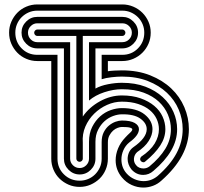

<svg xmlns="http://www.w3.org/2000/svg" viewBox="-20 -714 918 865"><path d="M544 -94Q555 -106 565.5 -115.5Q576 -125 576 -131Q576 -136 565.5 -139Q555 -142 529 -142Q521 -142 510 -138Q499 -134 489.5 -125.5Q480 -117 473 -104Q466 -91 466 -73V1Q466 27 456 50.5Q446 74 428.5 91Q411 108 388 118Q365 128 339 128Q312 128 289 118Q266 108 248.5 91Q231 74 221 50.5Q211 27 211 1V-439H148Q122 -439 98.5 -449Q75 -459 58 -476.5Q41 -494 31 -517Q21 -540 21 -567Q21 -593 31 -616Q41 -639 58 -656.5Q75 -674 98.5 -684Q122 -694 148 -694H531Q557 -694 580.5 -684Q604 -674 621.5 -656.5Q639 -639 649 -616Q659 -593 659 -567Q659 -540 649 -517Q639 -494 621.5 -476.5Q604 -459 580.5 -449Q557 -439 531 -439H466V-393Q477 -395 496.5 -396Q516 -397 529 -397Q601 -397 657 -374.5Q713 -352 751.5 -315.5Q790 -279 810.5 -231Q831 -183 831 -132Q831 -10 708 99Q691 115 669.5 123Q648 131 626 131Q599 131 573.5 119.5Q548 108 529 85Q501 51 501 8Q501 -19 512 -45.5Q523 -72 544 -94ZM239 -467V1Q239 43 268 71.5Q297 100 339 100Q359 100 377 92.5Q395 85 408.5 71.5Q422 58 430 40Q438 22 438 1V-74Q438 -100 447.5 -118.5Q457 -137 471 -148.5Q485 -160 500.5 -165.5Q516 -171 529 -171Q568 -171 587 -160Q606 -149 606 -132Q606 -104 562 -72Q545 -58 536 -37.5Q527 -17 527 4Q527 41 550 67Q565 84 585.5 93Q606 102 627 102Q662 102 690 79Q748 28 775.5 -24Q803 -76 803 -132Q803 -178 785 -220.5Q767 -263 732 -296Q697 -329 646 -349Q595 -369 529 -369Q509 -369 482.5 -366Q456 -363 438 -357V-467H531Q573 -467 601.5 -496Q630 -525 630 -567Q630 -587 622.5 -605Q615 -623 601.5 -636.5Q588 -650 570 -658Q552 -666 531 -666H148Q127 -666 109 -658Q91 -650 77.5 -636.5Q64 -623 56.5 -605Q49 -587 49 -567Q49 -525 77.5 -496Q106 -467 148 -467ZM581 -51Q610 -71 625.5 -91.5Q641 -112 641 -132Q641 -159 612.5 -179.5Q584 -200 529 -199Q511 -199 490 -191.5Q469 -184 451.5 -168.5Q434 -153 422 -129.5Q410 -106 410 -75V1Q410 30 389 51Q368 72 339 72Q310 72 289 51Q268 30 268 1V-496H148Q119 -496 98 -517Q77 -538 77 -567Q77 -596 98 -617Q119 -638 148 -638H531Q560 -638 581 -617Q602 -596 602 -567Q602 -538 581 -517Q560 -496 531 -496H410V-315Q433 -328 466.5 -334.5Q500 -341 529 -341Q589 -341 635 -323.5Q681 -306 713 -276.5Q745 -247 761.5 -209.5Q778 -172 778 -132Q778 -82 751 -35.5Q724 11 671 56Q651 74 625 74Q594 74 572 49Q555 27 555 2Q555 -13 561 -27Q567 -41 581 -51ZM296 -524V1Q296 18 308.5 30.5Q321 43 339 43Q356 43 368.5 30.5Q381 18 381 1V-75Q381 -114 395.5 -142.5Q410 -171 431.5 -190Q453 -209 479 -218Q505 -227 529 -227Q596 -227 631.5 -198.5Q667 -170 667 -132Q667 -106 650 -79Q633 -52 598 -29Q585 -17 583.5 0Q582 17 593 30Q599 38 608 41.5Q617 45 626 45Q641 45 653 36Q700 -3 725 -44Q750 -85 750 -132Q750 -165 736.5 -197.5Q723 -230 696 -255.5Q669 -281 627.5 -296.5Q586 -312 529 -312Q491 -312 450 -298.5Q409 -285 381 -261V-524H531Q549 -524 561.5 -536.5Q574 -549 574 -567Q574 -584 561.5 -596.5Q549 -609 531 -609H148Q131 -609 118.5 -596.5Q106 -584 106 -567Q106 -549 118.5 -536.5Q131 -524 148 -524ZM148 -552Q142 -552 138 -556.5Q134 -561 134 -567Q134 -572 138 -576.5Q142 -581 148 -581H531Q537 -581 541 -576.5Q545 -572 545 -567Q545 -561 541 -556.5Q537 -552 531 -552H353V-189Q382 -231 430 -257.5Q478 -284 529 -284Q577 -284 613.5 -271Q650 -258 675 -237Q700 -216 712.5 -188.5Q725 -161 725 -132Q725 -94 702 -58.5Q679 -23 634 14Q630 18 624.5 17Q619 16 615 12Q607 3 616 -8Q658 -36 677 -67.5Q696 -99 696 -132Q696 -156 685.5 -178.5Q675 -201 654.5 -218Q634 -235 602.5 -245.5Q571 -256 529 -256Q495 -256 462.5 -241.5Q430 -227 404.5 -202Q379 -177 364.5 -143.5Q350 -110 353 -71V1Q353 7 348.5 11Q344 15 339 15Q333 15 328.5 11Q324 7 324 1V-552Z"/></svg>

Font: Zschusch
Style: Regular
Weight: 400
Designer: Peter Wiegel
Foundry: Peter Wiegel